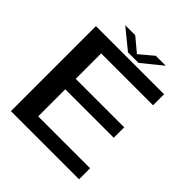

<svg xmlns="http://www.w3.org/2000/svg" viewBox="-214 -937 1078 1078"><g transform="rotate(45 325.0 -397.5)"><path d="M47 0H588V-87.5H176V-302.5H561V-385.5H176V-587.5H588V-675H47ZM278.5 -698H362L481.5 -795H402.5L321 -726.5L239 -795H159.5Z"/></g></svg>

Font: Anybody SemiExpanded Medium
Style: Regular
Weight: 500
Width: 6
Version: Version 1.113;gftools[0.9.25]